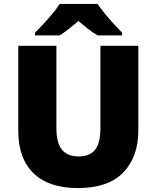

<svg xmlns="http://www.w3.org/2000/svg" viewBox="-20 -947 797 977"><path d="M684 -284Q684 -149 607.5 -69.5Q531 10 376 10Q228 10 150.5 -65.5Q73 -141 73 -280V-714H267V-295Q267 -219 295.5 -185Q324 -151 379 -151Q438 -151 464.5 -185.5Q491 -220 491 -296V-714H684ZM476 -927Q492 -904 514.5 -876.5Q537 -849 560.5 -823.5Q584 -798 601 -781V-767H477Q451 -782 428 -800Q405 -818 379 -840Q353 -818 331.5 -801Q310 -784 284 -767H158V-781Q177 -799 200.5 -824.5Q224 -850 246.5 -877Q269 -904 284 -927Z"/></svg>

Font: Noto Sans Gurmukhi UI Black
Style: Regular
Weight: 900
Designer: Jelle Bosma - Monotype Design Team
Foundry: Monotype Imaging Inc.
Version: Version 2.004; ttfautohint (v1.8.4.7-5d5b)